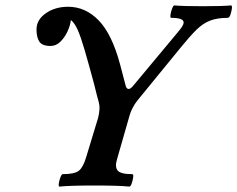

<svg xmlns="http://www.w3.org/2000/svg" viewBox="-20 -686 878 710"><path d="M200 4Q196 4 197.5 -7.5Q199 -19 203.5 -30.5Q208 -42 212 -42Q256 -42 272 -55Q288 -68 299 -106L337 -231Q344 -251 346 -265.5Q348 -280 348 -288Q348 -296 345.5 -307Q343 -318 339 -331L328 -375Q307 -453 293 -501Q279 -549 267.5 -575Q256 -601 242 -612Q240 -592 229.5 -569.5Q219 -547 203 -531.5Q187 -516 167 -516Q136 -516 125.5 -532Q115 -548 115 -577Q115 -613 149.5 -637Q184 -661 232 -661Q296 -661 345 -610.5Q394 -560 424 -448L445 -368Q448 -357 456 -357Q462 -357 471 -367L636 -565Q647 -578 653 -587Q659 -596 659 -603Q659 -620 613 -620Q609 -620 610.5 -631.5Q612 -643 616.5 -654.5Q621 -666 625 -666Q654 -663 729 -663Q806 -663 834 -666Q839 -666 837.5 -654.5Q836 -643 832 -631.5Q828 -620 822 -620Q784 -620 757.5 -610Q731 -600 706.5 -576Q682 -552 648 -510L487 -313Q479 -303 470.5 -287Q462 -271 456 -248L413 -98Q404 -69 415 -55.5Q426 -42 469 -42Q474 -42 472.5 -30.5Q471 -19 467 -7.5Q463 4 458 4Q439 2 407 1Q375 0 329 0Q283 0 251 1Q219 2 200 4Z"/></svg>

Font: Junicode
Style: Bold Italic
Weight: 700
Italic angle: -11°
Designer: Peter S. Baker
Version: Version 2.100; ttfautohint (v1.8.4)